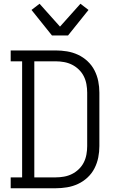

<svg xmlns="http://www.w3.org/2000/svg" viewBox="-20 -1004 640 1024"><path d="M37 0V-58H98V-677H37V-735H277Q307 -735 337.5 -730Q368 -725 396 -712Q424 -699 447 -677.5Q470 -656 484 -628.5Q498 -601 504 -571Q510 -541 510 -510V-225Q510 -194 504 -164Q498 -134 484 -106.5Q470 -79 447 -57.5Q424 -36 396 -23Q368 -10 337.5 -5Q307 0 277 0ZM163 -58H277Q299 -58 321.5 -62Q344 -66 364 -76Q384 -86 400.5 -102Q417 -118 427 -138Q437 -158 441 -180.5Q445 -203 445 -225V-510Q445 -532 441 -554.5Q437 -577 427 -597Q417 -617 400.5 -633Q384 -649 364 -659Q344 -669 321.5 -673Q299 -677 277 -677H163ZM257 -815 148 -951 191 -984 300 -862 409 -984 452 -951 343 -815Z"/></svg>

Font: Iosevka Etoile Light
Style: Regular
Weight: 300
Designer: Belleve Invis
Foundry: Belleve Invis
Version: Version 25.0.1; ttfautohint (v1.8.4)